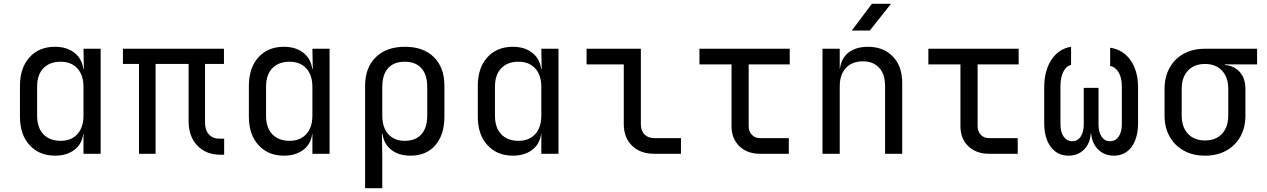

<svg xmlns="http://www.w3.org/2000/svg" viewBox="-20 -805 6630 1005"><path d="M267.6 9.8Q185.5 9.8 135 -45.2Q84.5 -100.1 84.5 -193.8V-355Q84.5 -450.2 134.5 -505.1Q184.6 -560.1 267.6 -560.1Q329.1 -560.1 369.1 -529.1Q409.2 -498 416 -444.8H418.9L417 -549.8H506.8V0H417V-105H416Q409.2 -50.8 369.1 -20.5Q329.1 9.8 267.6 9.8ZM297.4 -67.9Q353 -67.9 385 -103Q417 -138.2 417 -200.2V-350.1Q417 -412.1 385 -447Q353 -481.9 297.4 -481.9Q240.2 -481.9 207.3 -448Q174.3 -414.1 174.3 -350.1V-200.2Q174.3 -136.2 207.3 -102.1Q240.2 -67.9 297.4 -67.9Z M1134.3 4.9Q1058.1 4.9 1012.7 -43Q967.3 -90.8 967.3 -169.9V-470.2H794.4V0H707.5V-470.2H623.5V-549.8H1152.3V-470.2H1053.2V-164.1Q1053.2 -123 1073.7 -101.1Q1094.2 -79.1 1128.9 -79.1H1153.3V4.9Z M1465.8 9.8Q1383.8 9.8 1333.3 -45.2Q1282.7 -100.1 1282.7 -193.8V-355Q1282.7 -450.2 1332.8 -505.1Q1382.8 -560.1 1465.8 -560.1Q1527.3 -560.1 1567.4 -529.1Q1607.4 -498 1614.3 -444.8H1617.2L1615.2 -549.8H1705.1V0H1615.2V-105H1614.3Q1607.4 -50.8 1567.4 -20.5Q1527.3 9.8 1465.8 9.8ZM1495.6 -67.9Q1551.3 -67.9 1583.3 -103Q1615.2 -138.2 1615.2 -200.2V-350.1Q1615.2 -412.1 1583.3 -447Q1551.3 -481.9 1495.6 -481.9Q1438.5 -481.9 1405.5 -448Q1372.6 -414.1 1372.6 -350.1V-200.2Q1372.6 -136.2 1405.5 -102.1Q1438.5 -67.9 1495.6 -67.9Z M1891.1 180.2V-356Q1891.1 -451.2 1947 -505.6Q2002.9 -560.1 2099.6 -560.1Q2196.8 -560.1 2251.5 -505.6Q2306.2 -451.2 2306.2 -356V-194.8Q2306.2 -99.6 2258.8 -44.9Q2211.4 9.8 2128.4 9.8Q2066.9 9.8 2027.8 -21Q1988.8 -51.8 1981.9 -105H1979L1981 20V180.2ZM2098.1 -67.9Q2155.3 -67.9 2185.8 -102.1Q2216.3 -136.2 2216.3 -200.2V-350.1Q2216.3 -414.1 2185.8 -448Q2155.3 -481.9 2098.1 -481.9Q2041.5 -481.9 2011.2 -448Q1981 -414.1 1981 -350.1V-200.2Q1981 -138.2 2012.2 -103Q2043.5 -67.9 2098.1 -67.9Z M2664.1 9.8Q2582 9.8 2531.5 -45.2Q2481 -100.1 2481 -193.8V-355Q2481 -450.2 2531 -505.1Q2581.1 -560.1 2664.1 -560.1Q2725.6 -560.1 2765.6 -529.1Q2805.7 -498 2812.5 -444.8H2815.4L2813.5 -549.8H2903.3V0H2813.5V-105H2812.5Q2805.7 -50.8 2765.6 -20.5Q2725.6 9.8 2664.1 9.8ZM2693.8 -67.9Q2749.5 -67.9 2781.5 -103Q2813.5 -138.2 2813.5 -200.2V-350.1Q2813.5 -412.1 2781.5 -447Q2749.5 -481.9 2693.8 -481.9Q2636.7 -481.9 2603.8 -448Q2570.8 -414.1 2570.8 -350.1V-200.2Q2570.8 -136.2 2603.8 -102.1Q2636.7 -67.9 2693.8 -67.9Z M3404.8 0Q3331.5 0 3288.3 -42.5Q3245.1 -85 3245.1 -154.8V-467.8H3050.3V-549.8H3334.5V-154.8Q3334.5 -120.6 3353.5 -101.3Q3372.6 -82 3404.8 -82H3544.4V0Z M3959 0Q3891.6 0 3850.3 -39.6Q3809.1 -79.1 3809.1 -145V-467.8H3641.1V-549.8H4113.8V-467.8H3898.9V-145Q3898.9 -117.2 3915.3 -99.6Q3931.6 -82 3959 -82H4108.9V0Z M4438.5 -645 4543.9 -785.2H4644L4532.7 -645ZM4285.2 0V-549.8H4375.5V-444.8H4376.5Q4383.3 -500 4421.4 -529.8Q4459.5 -559.6 4522 -560.1Q4605 -560.1 4653.8 -508.8Q4702.6 -458 4702.6 -370.1V0H4612.8V-354Q4612.8 -417 4581.5 -450.7Q4549.8 -484.4 4496.1 -483.9Q4440.4 -483.9 4407.7 -449.2Q4375 -414.1 4375.5 -350.1V0Z M5157.2 0Q5089.8 0 5048.6 -39.6Q5007.3 -79.1 5007.3 -145V-467.8H4839.4V-549.8H5312V-467.8H5097.2V-145Q5097.2 -117.2 5113.5 -99.6Q5129.9 -82 5157.2 -82H5307.1V0Z M5572.8 9.8Q5514.6 9.8 5480.2 -36.1Q5445.8 -82 5445.8 -161.1V-348.1Q5445.8 -435.1 5483.6 -492.4Q5521.5 -549.8 5586.4 -560.1V-464.8Q5561.5 -460 5546.1 -429.9Q5530.8 -399.9 5530.8 -354V-154.8Q5530.8 -113.8 5547.6 -89.8Q5564.5 -65.9 5592.8 -65.9Q5620.6 -65.9 5636.7 -89.8Q5652.8 -113.8 5652.8 -154.8V-345.2H5730V-154.8Q5730 -113.8 5746.1 -89.8Q5762.2 -65.9 5790 -65.9Q5818.8 -65.9 5835.4 -89.8Q5852.1 -113.8 5852.1 -154.8V-354Q5852.1 -397 5835.7 -425.5Q5819.3 -454.1 5791 -460V-555.2Q5858.9 -545.4 5897.9 -489.3Q5937 -433.1 5937 -348.1V-161.1Q5937 -82 5903.1 -36.1Q5869.1 9.8 5810.1 9.8Q5761.2 9.8 5728.8 -21.7Q5696.3 -53.2 5691.4 -106H5689.5Q5685.5 -52.7 5653.6 -21.5Q5621.6 9.8 5572.8 9.8Z M6287.6 9.8Q6223.6 9.8 6176.3 -16.6Q6128.9 -43 6102.3 -90.1Q6075.7 -137.2 6075.7 -200.2V-339.8Q6075.7 -402.8 6102.3 -450.4Q6128.9 -498 6176.3 -523.9Q6223.6 -549.8 6287.6 -549.8H6560.1V-467.8H6391.1V-464.8Q6440.9 -460.9 6470 -427.5Q6499 -394 6499 -339.8V-200.2Q6499 -137.2 6472.7 -90.1Q6446.3 -43 6398.7 -16.6Q6351.1 9.8 6287.6 9.8ZM6287.6 -69.8Q6344.2 -69.8 6376.7 -105Q6409.2 -140.1 6409.2 -200.2V-339.8Q6409.2 -399.9 6376.7 -435.1Q6344.2 -470.2 6287.6 -470.2Q6230.5 -470.2 6198 -435.1Q6165.5 -399.9 6165.5 -339.8V-200.2Q6165.5 -140.1 6198 -105Q6230.5 -69.8 6287.6 -69.8Z"/></svg>

Font: UDEV Gothic 35
Style: Regular
Weight: 400
Version: v2.1.0; ttfautohint (v1.8.4.7-5d5b-dirty) -l 6 -r 45 -G 200 